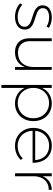

<svg xmlns="http://www.w3.org/2000/svg" viewBox="966 -1528 756 2728"><g transform="rotate(90 1344.0 -164.0)"><path d="M226 -484Q168 -484 132 -461.5Q96 -439 96 -394Q96 -364 114 -344Q132 -324 159 -313Q186 -302 232 -288Q287 -271 320 -256Q353 -241 376.5 -213Q400 -185 400 -139Q400 -70 348 -34.5Q296 1 219 1Q164 1 114 -18Q64 -37 28 -71L47 -103Q81 -71 126.5 -54Q172 -37 221 -37Q281 -37 320.5 -62Q360 -87 360 -135Q360 -167 341.5 -187.5Q323 -208 295 -220Q267 -232 220 -246Q166 -263 134 -277.5Q102 -292 79 -319.5Q56 -347 56 -391Q56 -456 104.5 -489Q153 -522 227 -522Q309 -522 376 -481L358 -447Q300 -484 226 -484Z M973 -521V0H932V-139Q907 -71 853.5 -35.5Q800 0 723 1Q629 1 576.5 -53Q524 -107 524 -203V-521H565V-211Q565 -131 609 -86Q653 -41 732 -41Q826 -43 879 -103Q932 -163 932 -266V-521Z M1701 -260Q1701 -185 1669 -125.5Q1637 -66 1580 -32.5Q1523 1 1450 1Q1374 1 1316.5 -35.5Q1259 -72 1229 -136V194H1187V-521H1229V-384Q1259 -449 1316.5 -485.5Q1374 -522 1450 -522Q1522 -522 1579.5 -488.5Q1637 -455 1669 -395.5Q1701 -336 1701 -260ZM1660 -260Q1660 -324 1632.5 -374.5Q1605 -425 1555.5 -454Q1506 -483 1444 -483Q1382 -483 1333 -454Q1284 -425 1256.5 -374.5Q1229 -324 1229 -260Q1229 -196 1256.5 -145.5Q1284 -95 1333 -66.5Q1382 -38 1444 -38Q1506 -38 1555.5 -66.5Q1605 -95 1632.5 -145.5Q1660 -196 1660 -260Z M2293 -249H1838Q1841 -186 1869 -138Q1897 -90 1945 -63.5Q1993 -37 2053 -37Q2106 -37 2151.5 -55.5Q2197 -74 2229 -109L2253 -82Q2216 -42 2164 -20.5Q2112 1 2051 1Q1978 1 1920 -32.5Q1862 -66 1829.5 -125.5Q1797 -185 1797 -260Q1797 -335 1830 -395Q1863 -455 1920.5 -488.5Q1978 -522 2051 -522Q2126 -522 2181.5 -487.5Q2237 -453 2265.5 -391Q2294 -329 2293 -249ZM2255 -286Q2249 -376 2194 -430Q2139 -484 2051 -484Q1963 -484 1905 -429.5Q1847 -375 1839 -286Z M2678 -522V-479Q2593 -479 2542 -426.5Q2491 -374 2484 -282V0H2442V-521H2484V-390Q2509 -453 2558.5 -486.5Q2608 -520 2678 -522Z"/></g></svg>

Font: Montserrat arm2 ExtraLight
Style: Regular
Weight: 275
Designer: Julieta Ulanovsky
Foundry: Julieta Ulanovsky
Version: Version 6.000